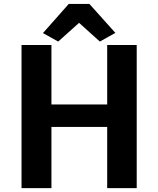

<svg xmlns="http://www.w3.org/2000/svg" viewBox="-20 -977 823 997"><path d="M91.8 0H247.1V-317.9H536.6V0H689.9V-743.2H536.6V-434.6H247.1V-743.2H91.8ZM282.2 -761.2 390.6 -858.4 498.5 -761.2 579.1 -806.2 444.3 -956.5H336.9L203.1 -805.2Z"/></svg>

Font: Merriweather Sans
Style: Bold
Weight: 700
Designer: Eben Sorkin ( eben@eyebytes.com )
Foundry: Eben Sorkin
Version: Version 1.003